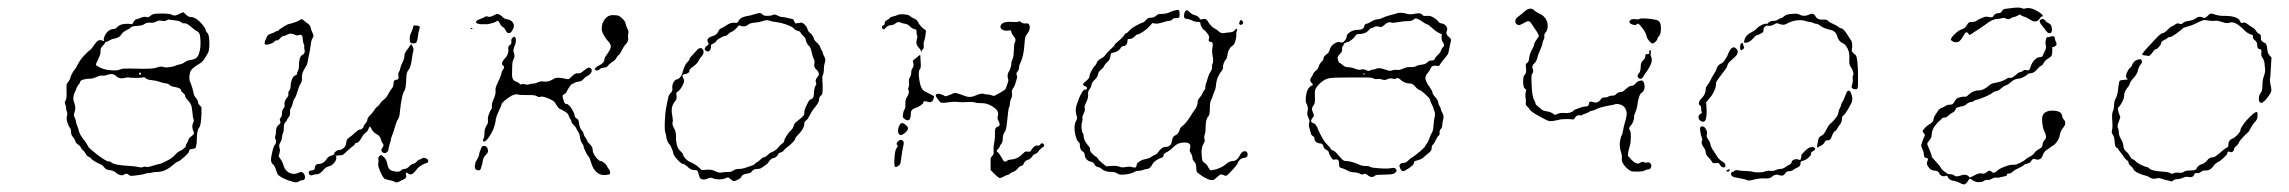

<svg xmlns="http://www.w3.org/2000/svg" viewBox="-20 -472 6057 508"><path d="M454 -435Q462 -439 464 -439.5Q466 -440 472 -433.5Q478 -427 485 -427Q492 -427 501 -421Q508 -416 515.5 -407Q523 -398 524 -393Q525 -388 529 -384.5Q533 -381 534 -361Q534 -344 532.5 -338Q531 -332 522 -318Q516 -308 507 -303Q486 -291 483 -281Q478 -263 485 -251Q489 -241 493 -222Q494 -218 499 -212Q504 -206 504 -201.5Q504 -197 509 -193L513 -188V-171Q512 -140 507 -134.5Q502 -129 501 -111Q501 -100 500.5 -95Q500 -90 499 -87Q499 -78 489 -78Q480 -78 480 -71Q480 -68 468.5 -57.5Q457 -47 452 -45Q446 -43 437 -35Q417 -17 395 -17Q387 -17 382.5 -15.5Q378 -14 372.5 -14Q367 -14 363 -12Q359 -10 333 -7Q324 -6 321 -9Q316 -15 308 -10Q304 -7 297.5 -9Q291 -11 288 -14Q281 -21 269 -22Q260 -23 255.5 -29.5Q251 -36 244 -38Q239 -40 230 -45.5Q221 -51 221 -53Q221 -54 215.5 -56.5Q210 -59 206.5 -65.5Q203 -72 199.5 -74.5Q196 -77 194 -81.5Q192 -86 186 -90Q180 -94 179 -99Q178 -104 173 -109.5Q168 -115 168 -122.5Q168 -130 165 -133.5Q162 -137 158.5 -147.5Q155 -158 157 -164.5Q159 -171 157 -176Q155 -181 155 -186Q155 -191 152.5 -196Q150 -201 153.5 -206Q157 -211 156 -230V-249L161 -256Q166 -263 166 -265Q166 -268 170 -276Q174 -284 176 -286Q179 -288 185.5 -301Q192 -314 203 -325.5Q214 -337 218 -339.5Q222 -342 229 -353Q236 -363 240.5 -365Q245 -367 253 -364Q255 -363 255.5 -363.5Q256 -364 255 -366Q253 -369 258 -379Q265 -393 278 -395Q286 -395 291 -401Q300 -410 320 -409L330 -408L334 -415Q338 -421 340.5 -421Q343 -421 352.5 -425Q362 -429 367.5 -427Q373 -425 378.5 -430.5Q384 -436 397 -436Q428 -437 435 -433Q442 -428 454 -435ZM302 -382Q296 -372 283 -370Q276 -369 269.5 -365Q263 -361 260.5 -361Q258 -361 258 -359Q258 -357 251.5 -350.5Q245 -344 246 -337Q247 -330 240 -316Q233 -302 234 -300Q235 -298 246.5 -292.5Q258 -287 275 -286Q292 -285 297 -288Q301 -290 308 -290.5Q315 -291 360 -290Q386 -290 394 -293Q406 -298 415 -294Q419 -293 429.5 -294.5Q440 -296 444 -298Q447 -300 455 -301.5Q463 -303 468 -307Q473 -311 478 -312Q494 -315 497 -317Q506 -322 509 -340Q511 -349 510.5 -363Q510 -377 508 -382Q506 -387 501 -389.5Q496 -392 488 -399Q472 -413 467 -410Q466 -409 460 -413Q454 -417 443.5 -418Q433 -419 429 -420Q425 -421 420.5 -418Q416 -415 408 -417Q400 -419 393.5 -415Q387 -411 378 -412Q369 -413 362.5 -408.5Q356 -404 343 -403.5Q330 -403 326.5 -399.5Q323 -396 314.5 -392Q306 -388 302 -382ZM353 -278Q352 -280 350 -280Q349 -280 348 -278Q347 -276 349 -275Q350 -273 352 -274.5Q354 -276 353 -278ZM287 -271Q282 -276 275 -276Q268 -276 262.5 -273.5Q257 -271 251.5 -272Q246 -273 236 -268.5Q226 -264 220 -264Q209 -264 200.5 -261.5Q192 -259 192 -255Q192 -253 187.5 -247.5Q183 -242 182.5 -239Q182 -236 178 -228Q171 -214 176 -201Q182 -187 177 -174Q174 -168 177.5 -161Q181 -154 181 -150.5Q181 -147 184 -140Q187 -133 189 -124.5Q191 -116 200.5 -104Q210 -92 212 -87Q214 -82 219.5 -77.5Q225 -73 237 -63Q261 -45 267 -45Q272 -45 275 -42Q283 -35 323 -33Q338 -32 346.5 -30Q355 -28 358.5 -30Q362 -32 366.5 -30.5Q371 -29 384.5 -33.5Q398 -38 401.5 -38Q405 -38 420.5 -46Q436 -54 443.5 -62.5Q451 -71 457 -73Q462 -75 467 -79.5Q472 -84 472 -87Q472 -90 475 -94Q478 -98 478.5 -102Q479 -106 486 -111Q492 -116 493 -118Q494 -120 492 -124Q486 -137 491 -147Q494 -153 492 -157Q490 -161 489 -176Q488 -185 487 -189.5Q486 -194 484 -197.5Q482 -201 477 -207Q470 -214 470 -218Q470 -222 464.5 -226Q459 -230 459 -233Q459 -239 442 -242Q433 -243 429 -247Q425 -251 418.5 -251.5Q412 -252 402.5 -255.5Q393 -259 381 -260Q369 -261 365.5 -265Q362 -269 358 -267Q355 -266 339 -266Q323 -266 321 -267Q319 -268 310 -266Q296 -262 287 -271Z M1004 -41Q1007 -27 1011 -23.5Q1015 -20 1027 -18Q1038 -17 1041.5 -21Q1045 -25 1050.5 -25Q1056 -25 1062.5 -31.5Q1069 -38 1074 -39Q1079 -40 1082.5 -44.5Q1086 -49 1089 -49.5Q1092 -50 1095 -52Q1100 -56 1107 -53Q1114 -50 1113 -45Q1112 -41 1109.5 -41Q1107 -41 1097.5 -36Q1088 -31 1082 -23Q1076 -15 1071 -12Q1066 -9 1061 -12Q1057 -16 1055 -15Q1053 -14 1054 -10Q1058 -1 1045 4Q1039 7 1034 9.5Q1029 12 1024 9Q1019 6 1007 4Q999 2 997 0.5Q995 -1 991 -8Q978 -33 981 -41Q982 -44 981 -49.5Q980 -55 983.5 -58.5Q987 -62 988 -62Q989 -62 995.5 -56.5Q1002 -51 1004 -41ZM1070 -318Q1067 -294 1061 -287Q1055 -281 1055 -265Q1054 -237 1050 -232Q1043 -223 1038 -176Q1037 -162 1033 -156.5Q1029 -151 1025.5 -138Q1022 -125 1018 -115Q1014 -105 1014 -102Q1014 -99 1012.5 -95.5Q1011 -92 1009 -83Q1008 -74 1005 -70.5Q1002 -67 997 -67Q991 -68 989.5 -72.5Q988 -77 992 -82Q997 -88 993 -92Q990 -95 987.5 -104Q985 -113 978 -116Q967 -122 963 -131Q960 -137 958.5 -137Q957 -137 955 -131Q953 -125 947 -120.5Q941 -116 937 -108Q929 -94 924 -94Q920 -94 919 -91Q918 -88 914.5 -86Q911 -84 899 -73Q891 -65 888 -63Q885 -61 879 -61L869 -60L870 -54Q870 -48 863.5 -40.5Q857 -33 850 -32Q843 -30 839 -26Q826 -10 818 -11Q812 -11 807.5 -9Q803 -7 800 -9Q796 -12 797 -16.5Q798 -21 804 -21Q813 -21 813 -28Q813 -32 815.5 -35Q818 -38 821 -38Q836 -38 844 -51Q849 -59 859 -61Q864 -62 864 -65Q864 -68 868.5 -71.5Q873 -75 877 -75Q882 -75 888 -79.5Q894 -84 895 -89Q896 -95 897 -99.5Q898 -104 904.5 -108.5Q911 -113 919.5 -121Q928 -129 931.5 -129Q935 -129 938.5 -132Q942 -135 942 -137Q942 -140 947 -145.5Q952 -151 952 -155.5Q952 -160 959.5 -167.5Q967 -175 970.5 -181Q974 -187 979 -190.5Q984 -194 986 -198.5Q988 -203 995 -208Q1002 -213 1007.5 -223.5Q1013 -234 1017 -238.5Q1021 -243 1021 -249Q1021 -261 1029 -261Q1036 -261 1034 -271Q1033 -278 1035.5 -281.5Q1038 -285 1039 -291Q1040 -297 1045 -307Q1050 -317 1050 -324Q1050 -331 1055.5 -338Q1061 -345 1064 -350Q1067 -355 1068 -355Q1069 -355 1072 -348.5Q1075 -342 1073.5 -337Q1072 -332 1070 -318ZM1089 -403Q1092 -402 1089.5 -395Q1087 -388 1086 -377.5Q1085 -367 1083 -363.5Q1081 -360 1082 -359L1075 -357Q1068 -357 1066 -359.5Q1064 -362 1064 -370Q1064 -378 1068.5 -387.5Q1073 -397 1073 -400Q1073 -403 1074.5 -404Q1076 -405 1081.5 -404.5Q1087 -404 1089 -403ZM773 -419Q779 -424 785 -417Q788 -414 794.5 -409.5Q801 -405 802 -399Q803 -393 806 -387Q812 -376 807 -371Q804 -368 802 -352.5Q800 -337 797.5 -326.5Q795 -316 794 -308.5Q793 -301 787 -292Q777 -277 779 -263Q779 -256 775 -250Q771 -244 767 -230Q763 -216 759.5 -211.5Q756 -207 754.5 -199Q753 -191 750 -187Q747 -183 747.5 -175Q748 -167 743.5 -161.5Q739 -156 739 -154Q739 -152 735 -148.5Q731 -145 731 -134.5Q731 -124 729 -120.5Q727 -117 726 -108Q725 -99 721 -94Q717 -88 720 -79Q722 -73 718 -62Q716 -59 721.5 -52Q727 -45 730.5 -33.5Q734 -22 742 -17Q756 -8 770 -15Q780 -20 785 -11Q788 -4 786.5 0.5Q785 5 779 5Q775 5 770 8.5Q765 12 755 9Q729 2 716 -9Q714 -11 710 -23Q706 -35 702.5 -37Q699 -39 697.5 -45Q696 -51 700 -68.5Q704 -86 708 -90Q713 -96 708 -106Q707 -108 708.5 -112.5Q710 -117 710 -123Q710 -137 719 -143Q723 -147 722 -150Q718 -157 723 -161Q726 -164 726 -172Q726 -180 730 -185Q734 -190 733 -194Q731 -203 739 -213Q744 -219 743 -223.5Q742 -228 745.5 -232.5Q749 -237 749 -245Q749 -253 752.5 -262Q756 -271 761 -272.5Q766 -274 766 -277.5Q766 -281 768.5 -285Q771 -289 771 -298Q771 -321 779 -326Q788 -330 786 -340Q784 -346 785 -348Q786 -350 783.5 -356Q781 -362 781 -369Q781 -376 778 -378.5Q775 -381 770 -379Q765 -377 758 -381Q749 -385 741 -381Q735 -377 731 -377Q727 -377 721 -370.5Q715 -364 712 -365Q709 -366 706 -362Q704 -359 695.5 -356Q687 -353 683 -354Q677 -356 684 -370Q687 -377 689 -379Q691 -381 697 -383Q706 -386 708.5 -388Q711 -390 714 -390Q717 -390 719 -394Q721 -395 724.5 -397.5Q728 -400 732 -402.5Q736 -405 740.5 -407Q745 -409 747 -409Q769 -415 773 -419Z M1252 -77Q1254 -83 1255.5 -84.5Q1257 -86 1260 -86Q1268 -86 1270.5 -77.5Q1273 -69 1267 -64Q1257 -54 1257 -44Q1257 -40 1255.5 -36.5Q1254 -33 1253 -28Q1251 -19 1242 -22Q1234 -25 1237 -37Q1238 -44 1240 -46Q1248 -59 1248 -65Q1248 -68 1252 -77ZM1335 -371Q1341 -378 1344 -372Q1347 -362 1341 -349Q1337 -340 1339 -334Q1344 -323 1338 -314Q1335 -308 1335 -288Q1334 -271 1336 -265Q1338 -259 1345 -256Q1350 -255 1354 -251Q1358 -247 1360.5 -249Q1363 -251 1369 -249Q1375 -247 1380.5 -249Q1386 -251 1391.5 -251Q1397 -251 1404 -254.5Q1411 -258 1420 -256Q1433 -255 1446 -264Q1451 -267 1461.5 -266Q1472 -265 1478 -263Q1483 -262 1485 -263Q1487 -264 1493 -270Q1502 -279 1508.5 -278Q1515 -277 1522 -283Q1533 -292 1537 -293Q1541 -294 1545 -289Q1546 -287 1545.5 -283.5Q1545 -280 1541.5 -276.5Q1538 -273 1534 -271Q1527 -267 1523 -262Q1519 -257 1511 -256Q1503 -255 1500.5 -253Q1498 -251 1494 -250Q1489 -248 1480 -231Q1478 -225 1473 -223Q1469 -221 1468.5 -218.5Q1468 -216 1471 -207Q1472 -203 1473 -201Q1474 -199 1475 -198Q1476 -197 1480 -197Q1486 -195 1493 -183.5Q1500 -172 1500 -168Q1500 -161 1508 -157Q1511 -155 1512 -146Q1514 -132 1520 -126Q1523 -124 1524 -118.5Q1525 -113 1529.5 -107Q1534 -101 1534 -99Q1534 -97 1541 -90Q1548 -83 1548 -76.5Q1548 -70 1552 -63Q1555 -57 1560.5 -51.5Q1566 -46 1569 -46Q1572 -46 1578 -41.5Q1584 -37 1586 -33Q1588 -27 1590.5 -25Q1593 -23 1594 -17.5Q1595 -12 1593 -11Q1591 -10 1581.5 -9Q1572 -8 1563 -13Q1549 -22 1543 -45Q1540 -55 1537 -58Q1534 -61 1529 -71.5Q1524 -82 1524 -85Q1524 -88 1520 -93Q1516 -98 1514 -112Q1513 -119 1509 -124.5Q1505 -130 1505 -132Q1505 -134 1498.5 -140.5Q1492 -147 1492 -150Q1492 -153 1489 -157Q1486 -161 1484.5 -166.5Q1483 -172 1473.5 -177.5Q1464 -183 1461 -184Q1458 -185 1451 -196Q1449 -200 1447.5 -201.5Q1446 -203 1443.5 -205Q1441 -207 1438.5 -208Q1436 -209 1430 -212Q1415 -218 1410 -216Q1405 -214 1400.5 -217.5Q1396 -221 1376 -220.5Q1356 -220 1350.5 -222Q1345 -224 1334 -219Q1325 -214 1316 -206.5Q1307 -199 1307 -196Q1307 -193 1300.5 -180Q1294 -167 1292 -157Q1289 -130 1272 -107Q1263 -94 1258 -99Q1257 -100 1259.5 -105.5Q1262 -111 1262 -120Q1261 -130 1268 -141Q1272 -146 1271 -154Q1270 -162 1274.5 -172.5Q1279 -183 1280.5 -184Q1282 -185 1281.5 -191.5Q1281 -198 1284 -205Q1293 -223 1291 -234Q1290 -239 1297.5 -254.5Q1305 -270 1306.5 -277.5Q1308 -285 1311 -288Q1316 -294 1312 -298Q1308 -301 1308 -303Q1308 -310 1319 -321Q1326 -330 1325 -342Q1324 -350 1328 -352Q1334 -355 1333 -362Q1332 -367 1335 -371ZM1227.5 -395Q1225 -395 1225 -396.5Q1225 -398 1227.5 -398Q1230 -398 1230 -396.5Q1230 -395 1227.5 -395ZM1589 -429Q1594 -432 1603 -432Q1612 -432 1618 -430Q1621 -428 1625 -424.5Q1629 -421 1632 -417Q1635 -413 1635 -410Q1635 -407 1639.5 -397.5Q1644 -388 1642.5 -384Q1641 -380 1642 -371.5Q1643 -363 1636.5 -356Q1630 -349 1625 -338.5Q1620 -328 1617 -326.5Q1614 -325 1611 -319Q1608 -313 1600 -308Q1592 -303 1588.5 -298Q1585 -293 1578 -293Q1571 -293 1567 -289Q1560 -283 1555 -287Q1552 -289 1555.5 -292.5Q1559 -296 1565 -299Q1579 -305 1579 -315Q1579 -318 1583 -324Q1595 -340 1596 -347.5Q1597 -355 1589 -363Q1583 -369 1577.5 -379Q1572 -389 1572 -395Q1572 -412 1581 -422Q1584 -426 1589 -429ZM1295 -435Q1302 -435 1310 -427Q1314 -422 1322 -421Q1335 -419 1339 -408Q1341 -402 1336.5 -393.5Q1332 -385 1329 -385Q1322 -382 1317 -393Q1315 -398 1310.5 -400.5Q1306 -403 1303 -409Q1298 -421 1293 -415Q1290 -413 1279.5 -410Q1269 -407 1264 -408Q1260 -408 1251 -408Q1244 -409 1241.5 -410.5Q1239 -412 1240 -415Q1240 -418 1250 -421.5Q1260 -425 1263 -427.5Q1266 -430 1271 -428Q1276 -426 1284.5 -430.5Q1293 -435 1295 -435Z M1982 -436Q1993 -440 1997 -434Q2000 -430 2010 -430Q2020 -430 2025 -432.5Q2030 -435 2037 -431Q2044 -427 2049.5 -427Q2055 -427 2064 -424.5Q2073 -422 2076 -422Q2079 -422 2081 -416Q2084 -410 2085.5 -410Q2087 -410 2098 -412Q2103 -413 2109 -407Q2115 -401 2116.5 -395Q2118 -389 2123 -385Q2125 -384 2127 -381.5Q2129 -379 2130.5 -376.5Q2132 -374 2133 -371.5Q2134 -369 2134 -368Q2134 -366 2141.5 -359Q2149 -352 2150.5 -346.5Q2152 -341 2154 -339Q2156 -337 2157 -332Q2158 -327 2161.5 -321Q2165 -315 2162.5 -306.5Q2160 -298 2160 -293Q2160 -279 2157 -273Q2155 -269 2156 -258Q2158 -223 2154 -221Q2147 -216 2147 -208Q2147 -200 2132 -183Q2128 -178 2122.5 -167Q2117 -156 2112.5 -153Q2108 -150 2108 -144Q2108 -133 2094 -118Q2084 -108 2084 -105Q2084 -102 2076.5 -94.5Q2069 -87 2062 -82Q2056 -78 2053.5 -74Q2051 -70 2045.5 -68.5Q2040 -67 2040 -66Q2039 -62 2034.5 -58Q2030 -54 2028 -54Q2021 -54 2014 -44Q2012 -39 2005 -35Q1999 -31 1995 -28Q1991 -25 1983 -25Q1973 -25 1968 -17Q1966 -14 1958 -13Q1943 -11 1941 -3Q1940 -1 1933 3Q1926 7 1922 7Q1918 7 1913 2Q1909 -2 1907 -2.5Q1905 -3 1896 1Q1890 3 1880 2.5Q1870 2 1865 -1Q1861 -3 1853.5 0Q1846 3 1843 3Q1833 3 1831 -3Q1830 -5 1828 -13Q1827 -17 1826 -19Q1825 -21 1823 -21.5Q1821 -22 1817 -22Q1807 -22 1798 -32Q1791 -38 1788 -38Q1783 -38 1772 -50Q1761 -62 1761 -68Q1761 -70 1759 -75Q1757 -80 1755 -84.5Q1753 -89 1751.5 -90Q1750 -91 1748 -94.5Q1746 -98 1744.5 -102.5Q1743 -107 1743 -109Q1743 -114 1741 -119Q1738 -125 1739 -150.5Q1740 -176 1743 -189Q1746 -202 1747.5 -211.5Q1749 -221 1754.5 -226Q1760 -231 1759 -238Q1758 -242 1759.5 -248Q1761 -254 1764.5 -258Q1768 -262 1771 -262Q1773 -262 1775 -263.5Q1777 -265 1779 -267Q1781 -269 1782.5 -272Q1784 -275 1785 -277Q1791 -300 1798 -307Q1804 -312 1804 -315Q1804 -318 1809.5 -323.5Q1815 -329 1820 -335Q1831 -349 1838 -343Q1841 -341 1841.5 -335Q1842 -329 1836.5 -323Q1831 -317 1828 -310.5Q1825 -304 1814.5 -296.5Q1804 -289 1804 -285Q1804 -278 1793 -276Q1787 -275 1786 -273.5Q1785 -272 1787 -267Q1790 -262 1790 -258Q1790 -253 1785 -244Q1780 -235 1775 -231Q1770 -228 1769.5 -226Q1769 -224 1770 -218Q1771 -209 1767 -205Q1753 -190 1759 -165Q1761 -153 1759.5 -147.5Q1758 -142 1763.5 -132.5Q1769 -123 1768.5 -112Q1768 -101 1770.5 -90Q1773 -79 1780 -72.5Q1787 -66 1787 -63Q1787 -62 1789 -58.5Q1791 -55 1794.5 -51.5Q1798 -48 1801 -46Q1807 -43 1815 -39Q1823 -35 1830 -28L1837 -22L1850 -23Q1863 -24 1872.5 -19Q1882 -14 1889 -15.5Q1896 -17 1906 -17Q1916 -17 1920.5 -21Q1925 -25 1934.5 -25Q1944 -25 1953.5 -28.5Q1963 -32 1968.5 -33.5Q1974 -35 1978 -39Q1982 -43 1983.5 -43Q1985 -43 1991.5 -49.5Q1998 -56 2001.5 -56Q2005 -56 2010 -61Q2015 -66 2019 -68Q2034 -74 2041 -84Q2045 -89 2050 -92.5Q2055 -96 2055 -99.5Q2055 -103 2061 -112.5Q2067 -122 2072.5 -127Q2078 -132 2080 -139Q2082 -146 2087.5 -150Q2093 -154 2101 -161Q2109 -168 2108 -173Q2107 -178 2113 -191Q2118 -202 2120.5 -205.5Q2123 -209 2127 -210Q2134 -211 2134 -232Q2135 -241 2138 -245.5Q2141 -250 2139 -254Q2136 -260 2142 -267Q2152 -277 2140 -288Q2133 -294 2134.5 -302Q2136 -310 2134 -314Q2130 -321 2126 -340Q2124 -347 2121 -350Q2114 -355 2111 -370Q2109 -374 2104 -378.5Q2099 -383 2098 -386Q2097 -389 2090.5 -390.5Q2084 -392 2081 -396Q2077 -401 2062 -406.5Q2047 -412 2031 -414Q2021 -415 2015 -417.5Q2009 -420 1999 -416.5Q1989 -413 1976.5 -412Q1964 -411 1960 -407Q1952 -400 1942 -403L1935 -405L1928 -397Q1920 -389 1916 -388Q1912 -387 1907 -382Q1902 -377 1899 -377Q1895 -377 1885.5 -371.5Q1876 -366 1875 -363Q1873 -359 1866.5 -356.5Q1860 -354 1861 -350Q1862 -347 1860 -342Q1858 -337 1854 -336Q1851 -335 1847 -338Q1843 -341 1845.5 -345.5Q1848 -350 1852 -352Q1857 -354 1853 -361Q1850 -366 1853.5 -370Q1857 -374 1864 -376Q1877 -379 1881 -390Q1883 -395 1889 -397.5Q1895 -400 1903.5 -406Q1912 -412 1922 -412Q1929 -411 1930.5 -412Q1932 -413 1934 -416Q1938 -426 1954 -429Q1963 -430 1982 -436Z M2357 -99Q2364 -105 2369 -99Q2372 -96 2371 -91Q2367 -75 2363 -43Q2362 -36 2356 -32.5Q2350 -29 2348 -31Q2345 -34 2347 -58Q2348 -74 2352 -79.5Q2356 -85 2355 -87Q2349 -92 2357 -99ZM2362 -144Q2367 -150 2377 -141Q2384 -135 2382 -130Q2380 -125 2374 -120Q2368 -115 2363.5 -115Q2359 -115 2358 -118Q2355 -123 2356.5 -131Q2358 -139 2362 -144ZM2407 -321Q2415 -329 2415 -325Q2415 -324 2416 -307.5Q2417 -291 2414 -289Q2409 -284 2412 -263Q2415 -242 2421 -235Q2424 -231 2437 -225Q2450 -219 2451 -217.5Q2452 -216 2450 -211Q2447 -198 2433 -203Q2423 -206 2423 -201Q2423 -198 2416.5 -193.5Q2410 -189 2404 -187Q2390 -183 2390 -173Q2390 -157 2384 -154Q2381 -153 2376 -155.5Q2371 -158 2369.5 -161Q2368 -164 2369.5 -172Q2371 -180 2374 -184Q2376 -187 2375.5 -197.5Q2375 -208 2379 -214Q2388 -227 2383 -235Q2382 -236 2384 -241.5Q2386 -247 2385 -254.5Q2384 -262 2387.5 -267.5Q2391 -273 2391 -280Q2391 -287 2394 -291Q2399 -298 2396 -307Q2394 -311 2398 -314Q2402 -317 2407 -321ZM2694 -410Q2703 -412 2704.5 -402Q2706 -392 2696 -380Q2692 -376 2691 -360Q2689 -323 2679 -304Q2676 -298 2676 -292.5Q2676 -287 2672 -282.5Q2668 -278 2670 -273.5Q2672 -269 2669.5 -261Q2667 -253 2665.5 -248Q2664 -243 2660 -237.5Q2656 -232 2657.5 -225.5Q2659 -219 2655.5 -211.5Q2652 -204 2652 -197.5Q2652 -191 2650 -189Q2648 -186 2644 -145Q2642 -127 2639 -124Q2633 -117 2633 -103Q2633 -96 2629 -91Q2625 -86 2625 -84Q2625 -82 2621 -78Q2614 -72 2620 -69Q2623 -67 2629 -57Q2634 -47 2637 -45Q2640 -43 2644.5 -46.5Q2649 -50 2656 -50Q2673 -51 2688 -67Q2692 -72 2699 -71Q2704 -70 2705.5 -71Q2707 -72 2710 -77Q2717 -88 2725 -87Q2730 -86 2732 -89Q2736 -96 2741 -91Q2746 -86 2737 -81Q2731 -77 2727.5 -71.5Q2724 -66 2719.5 -65Q2715 -64 2711 -58Q2707 -52 2702 -50Q2693 -48 2689 -40Q2686 -33 2682 -33Q2678 -33 2673 -26.5Q2668 -20 2661 -17.5Q2654 -15 2652 -12.5Q2650 -10 2645.5 -9Q2641 -8 2635 -4.5Q2629 -1 2625.5 -1Q2622 -1 2612 -11L2601 -22V-35Q2601 -49 2601 -52Q2601 -55 2605.5 -59.5Q2610 -64 2609 -71Q2608 -85 2611 -97Q2613 -108 2612.5 -119.5Q2612 -131 2615 -134Q2618 -137 2620.5 -137Q2623 -137 2624.5 -140.5Q2626 -144 2622 -151.5Q2618 -159 2620 -165Q2626 -181 2599 -194Q2590 -199 2577.5 -199Q2565 -199 2559 -201Q2553 -203 2539 -202Q2525 -201 2517 -202Q2504 -204 2479 -200Q2475 -200 2473 -200Q2471 -200 2469 -201Q2467 -202 2465.5 -204Q2464 -206 2461 -210Q2455 -218 2456 -221Q2460 -227 2474 -221L2482 -217L2493 -221Q2504 -226 2505 -226Q2510 -227 2533 -218Q2546 -213 2558 -218Q2576 -226 2582 -224Q2587 -222 2593 -222Q2599 -222 2604.5 -219.5Q2610 -217 2615 -220.5Q2620 -224 2621 -224Q2622 -224 2627.5 -227.5Q2633 -231 2637 -233.5Q2641 -236 2642.5 -241.5Q2644 -247 2646.5 -253Q2649 -259 2647 -264Q2644 -275 2649 -282Q2650 -283 2651.5 -286.5Q2653 -290 2654 -293.5Q2655 -297 2655.5 -300Q2656 -303 2656 -304Q2655 -307 2658.5 -314Q2662 -321 2662.5 -338.5Q2663 -356 2665 -360Q2670 -367 2662 -376Q2657 -382 2656 -387Q2655 -391 2654 -391.5Q2653 -392 2647 -391Q2636 -390 2630.5 -394.5Q2625 -399 2628 -405Q2633 -416 2658 -414Q2670 -413 2673.5 -414.5Q2677 -416 2677.5 -416Q2678 -416 2683 -412.5Q2688 -409 2694 -410ZM2387 -430Q2390 -427 2398.5 -423Q2407 -419 2409 -413.5Q2411 -408 2420 -399L2430 -391L2429 -381Q2428 -371 2425.5 -364.5Q2423 -358 2424 -351Q2425 -344 2421.5 -341.5Q2418 -339 2418 -334L2417 -336Q2416 -341 2410 -347Q2402 -355 2406 -369Q2408 -375 2406.5 -378Q2405 -381 2405 -388Q2405 -392 2404 -393Q2403 -394 2400 -395Q2395 -395 2388.5 -401.5Q2382 -408 2375 -409Q2368 -410 2364 -412Q2356 -416 2349 -410Q2345 -406 2337.5 -405.5Q2330 -405 2325 -400Q2317 -390 2314 -398Q2312 -403 2317 -405Q2321 -406 2321 -411Q2321 -416 2327 -419Q2333 -422 2334.5 -424.5Q2336 -427 2343 -428.5Q2350 -430 2355 -432.5Q2360 -435 2372 -434Q2384 -433 2387 -430Z M3260 -415Q3263 -423 3268 -415Q3270 -413 3268.5 -410Q3267 -407 3263 -406Q3260 -406 3259 -408.5Q3258 -411 3260 -415ZM3101 -435Q3101 -427 3099.5 -425.5Q3098 -424 3090 -424Q3084 -424 3081.5 -420.5Q3079 -417 3074 -417Q3069 -417 3055 -412.5Q3041 -408 3035 -410L3029 -411L3022 -403Q3016 -396 3005 -388.5Q2994 -381 2990 -381Q2987 -381 2982 -375.5Q2977 -370 2970 -369Q2965 -369 2964 -368Q2963 -367 2963 -363Q2963 -359 2961.5 -356Q2960 -353 2957.5 -351.5Q2955 -350 2952 -350Q2948 -350 2945 -345Q2940 -336 2927 -333Q2920 -332 2919.5 -330.5Q2919 -329 2917.5 -321Q2916 -313 2910 -308Q2904 -303 2901.5 -297.5Q2899 -292 2892.5 -287Q2886 -282 2885 -275Q2884 -268 2876.5 -261Q2869 -254 2868 -247.5Q2867 -241 2862.5 -235.5Q2858 -230 2859 -222Q2860 -214 2854 -201.5Q2848 -189 2850 -185.5Q2852 -182 2847.5 -172.5Q2843 -163 2844 -159Q2845 -155 2843 -149Q2841 -144 2841.5 -134.5Q2842 -125 2844 -121Q2847 -118 2847 -113Q2847 -101 2859 -87Q2865 -81 2864 -76.5Q2863 -72 2871 -64.5Q2879 -57 2880.5 -57Q2882 -57 2885 -52Q2888 -47 2898 -39L2907 -32L2921 -33Q2935 -34 2941.5 -31Q2948 -28 2958.5 -30Q2969 -32 2975 -30Q2981 -28 2984 -29Q2987 -30 2988 -38Q2989 -41 2995 -45Q3001 -49 3006 -50Q3022 -53 3026 -57Q3030 -60 3036 -62.5Q3042 -65 3044 -69Q3054 -83 3062 -83Q3075 -83 3079 -92Q3080 -97 3082 -104.5Q3084 -112 3090 -114Q3099 -118 3102 -131Q3104 -136 3110 -140Q3119 -147 3132 -168Q3136 -175 3140 -180Q3149 -191 3149 -204Q3149 -208 3154 -213.5Q3159 -219 3162 -226Q3165 -233 3167 -234Q3169 -235 3169 -240.5Q3169 -246 3171 -251Q3173 -256 3175.5 -265.5Q3178 -275 3183 -282.5Q3188 -290 3187 -294.5Q3186 -299 3188.5 -304Q3191 -309 3188.5 -323.5Q3186 -338 3188 -346Q3191 -361 3184 -361Q3180 -361 3178.5 -364Q3177 -367 3179 -371Q3181 -375 3174.5 -383.5Q3168 -392 3165 -393Q3163 -394 3159.5 -400Q3156 -406 3156 -411Q3156 -414 3149 -414Q3142 -414 3133.5 -418Q3125 -422 3120 -422Q3111 -422 3113 -434Q3115 -445 3121 -445Q3122 -445 3128.5 -439Q3135 -433 3141 -432Q3151 -429 3154 -423Q3156 -419 3160 -421Q3171 -425 3176 -415Q3184 -402 3193 -397Q3198 -395 3204.5 -389Q3211 -383 3219 -384.5Q3227 -386 3235 -386.5Q3243 -387 3247 -392Q3251 -397 3252.5 -396Q3254 -395 3252 -388.5Q3250 -382 3251 -380.5Q3252 -379 3249.5 -367Q3247 -355 3241 -351Q3229 -343 3227 -323Q3226 -317 3223 -314Q3220 -311 3217.5 -304Q3215 -297 3216 -294Q3217 -290 3209 -280Q3198 -264 3197 -244Q3197 -239 3193.5 -231Q3190 -223 3188.5 -217.5Q3187 -212 3184 -206.5Q3181 -201 3181 -184.5Q3181 -168 3177 -164Q3170 -157 3170 -137Q3170 -123 3167.5 -115.5Q3165 -108 3167 -103.5Q3169 -99 3165 -93Q3159 -83 3159 -69Q3159 -66 3160 -55Q3161 -47 3162 -45.5Q3163 -44 3167 -41Q3173 -38 3177 -29Q3181 -22 3183 -21.5Q3185 -21 3197 -24Q3214 -29 3224 -38Q3233 -46 3242 -46Q3253 -46 3261 -62Q3266 -72 3273.5 -72Q3281 -72 3281 -62Q3281 -55 3270 -54Q3263 -53 3259 -47.5Q3255 -42 3255 -41Q3255 -38 3241.5 -23Q3228 -8 3224 -7Q3222 -6 3217 -9Q3212 -11 3209.5 -10.5Q3207 -10 3201 -4Q3193 3 3191 4Q3181 7 3161 -6Q3149 -14 3147 -17Q3145 -20 3145 -29Q3145 -39 3140 -44Q3135 -49 3135 -54.5Q3135 -60 3131 -66Q3127 -72 3128 -76Q3130 -84 3129.5 -87Q3129 -90 3125 -93Q3119 -96 3107 -94.5Q3095 -93 3086 -84Q3077 -75 3070 -71Q3058 -66 3058 -59Q3058 -56 3054 -55Q3047 -53 3039.5 -48Q3032 -43 3030 -39Q3023 -25 3015 -25Q3011 -25 3004.5 -22.5Q2998 -20 2992.5 -20Q2987 -20 2983 -18Q2974 -12 2954 -10Q2941 -9 2936 -13Q2931 -17 2922 -17Q2905 -17 2896 -24Q2891 -29 2885 -30Q2879 -31 2876 -37Q2873 -43 2867 -44Q2860 -45 2855 -50.5Q2850 -56 2850 -62Q2850 -68 2845 -71Q2837 -75 2837 -90Q2837 -94 2833 -97Q2829 -100 2825 -116Q2820 -138 2827 -152Q2831 -159 2829.5 -162.5Q2828 -166 2826.5 -175.5Q2825 -185 2830.5 -200Q2836 -215 2838 -219Q2840 -223 2843.5 -229Q2847 -235 2851 -235Q2856 -235 2856 -238.5Q2856 -242 2851 -244Q2839 -247 2854 -258Q2863 -265 2863 -272Q2863 -276 2868.5 -286Q2874 -296 2877 -298Q2879 -299 2882 -306Q2885 -313 2893 -317Q2901 -321 2904.5 -326.5Q2908 -332 2918.5 -341.5Q2929 -351 2929 -353Q2929 -355 2940 -364Q2951 -373 2954 -378.5Q2957 -384 2959.5 -384Q2962 -384 2968 -391Q2974 -398 2988.5 -405.5Q3003 -413 3005 -413Q3007 -413 3012 -419Q3017 -425 3023 -425Q3034 -425 3041 -432Q3044 -435 3051 -435Q3067 -435 3078 -441Q3082 -443 3089 -444.5Q3096 -446 3096 -446Q3096 -446 3098.5 -445Q3101 -444 3101 -435Z M3674 -436Q3685 -441 3704 -435Q3714 -433 3725 -436Q3739 -439 3744 -432Q3746 -429 3755.5 -430Q3765 -431 3774 -425Q3783 -419 3785.5 -415Q3788 -411 3794 -410Q3802 -409 3806.5 -402.5Q3811 -396 3808 -390Q3804 -381 3815 -373Q3820 -369 3819 -365Q3818 -361 3815.5 -348Q3813 -335 3812 -331.5Q3811 -328 3805 -321Q3799 -314 3793 -306Q3789 -299 3787.5 -298Q3786 -297 3780 -298Q3769 -300 3765 -291Q3763 -285 3758 -279.5Q3753 -274 3752 -270Q3749 -259 3763 -241Q3770 -231 3770 -227.5Q3770 -224 3775 -218Q3786 -206 3786 -198Q3786 -195 3789 -191Q3792 -187 3792 -184Q3792 -181 3796.5 -173Q3801 -165 3798.5 -156Q3796 -147 3796 -141Q3796 -135 3792 -130.5Q3788 -126 3789 -121Q3790 -116 3786 -112.5Q3782 -109 3778 -100Q3774 -91 3771 -89Q3768 -87 3768 -80Q3768 -73 3760 -67Q3752 -61 3747 -56Q3742 -51 3731 -48Q3724 -46 3722.5 -45Q3721 -44 3721 -41Q3721 -36 3708.5 -27.5Q3696 -19 3692 -19Q3687 -19 3683 -31Q3682 -33 3683 -35Q3684 -37 3685.5 -38.5Q3687 -40 3689 -40.5Q3691 -41 3694 -41Q3700 -41 3705 -46.5Q3710 -52 3714 -54Q3719 -57 3728 -64Q3737 -71 3744 -77.5Q3751 -84 3751 -85.5Q3751 -87 3755 -92Q3759 -97 3762 -106Q3765 -115 3768.5 -120.5Q3772 -126 3773 -141Q3774 -156 3776 -163.5Q3778 -171 3775 -178.5Q3772 -186 3772 -187.5Q3772 -189 3768.5 -195.5Q3765 -202 3764 -206.5Q3763 -211 3760 -214Q3757 -217 3748.5 -225Q3740 -233 3735.5 -234Q3731 -235 3724.5 -243Q3718 -251 3711 -251Q3696 -251 3683 -263Q3679 -267 3674.5 -264.5Q3670 -262 3664 -264Q3658 -266 3651 -262.5Q3644 -259 3637 -261.5Q3630 -264 3624 -263Q3618 -262 3614 -264.5Q3610 -267 3598.5 -267Q3587 -267 3546 -267Q3505 -267 3497 -265Q3477 -261 3462 -239Q3458 -234 3459 -216.5Q3460 -199 3456 -194Q3448 -185 3454 -174Q3458 -166 3455 -163Q3443 -149 3455 -146Q3462 -145 3468 -128Q3473 -117 3476.5 -111Q3480 -105 3482.5 -100.5Q3485 -96 3493 -88Q3501 -80 3501 -78Q3501 -76 3506.5 -74Q3512 -72 3517 -66Q3522 -60 3524.5 -57.5Q3527 -55 3531 -50.5Q3535 -46 3541 -46Q3554 -46 3575 -37Q3582 -33 3592 -33Q3602 -33 3605.5 -30.5Q3609 -28 3626 -27Q3650 -25 3660 -27Q3669 -29 3672 -26Q3679 -20 3670 -14Q3666 -10 3644 -10Q3622 -10 3619 -8Q3610 1 3598 -9Q3593 -14 3588.5 -11.5Q3584 -9 3577.5 -12.5Q3571 -16 3562.5 -16Q3554 -16 3545.5 -20.5Q3537 -25 3531 -27Q3527 -28 3525.5 -29Q3524 -30 3523.5 -32Q3523 -34 3523 -39Q3523 -46 3520.5 -48.5Q3518 -51 3512 -50Q3508 -49 3506.5 -50Q3505 -51 3501 -57Q3496 -65 3496 -68.5Q3496 -72 3489.5 -75.5Q3483 -79 3482 -83Q3481 -93 3470 -93Q3466 -93 3462 -96.5Q3458 -100 3458 -104Q3458 -110 3452 -113Q3449 -115 3447.5 -122Q3446 -129 3444 -135Q3442 -141 3444 -147Q3446 -153 3442 -160.5Q3438 -168 3439 -174Q3443 -189 3436 -199Q3434 -203 3435 -216Q3438 -240 3450 -245Q3457 -247 3450 -253Q3444 -259 3449 -267Q3452 -270 3454 -275.5Q3456 -281 3461.5 -285Q3467 -289 3469 -296Q3471 -303 3476.5 -308.5Q3482 -314 3482 -318Q3482 -323 3492 -330Q3496 -333 3498 -340Q3502 -354 3517 -360Q3522 -362 3527 -360Q3532 -358 3537.5 -364Q3543 -370 3543 -375Q3543 -380 3549 -385Q3559 -393 3572 -393Q3587 -393 3589 -401Q3591 -409 3595 -409Q3598 -409 3603 -412Q3618 -421 3625 -421Q3631 -421 3637.5 -424.5Q3644 -428 3657 -431.5Q3670 -435 3674 -436ZM3740 -417Q3726 -426 3722 -422Q3717 -415 3700 -416Q3694 -416 3680 -413.5Q3666 -411 3662 -412Q3654 -416 3644 -407Q3637 -401 3634.5 -400.5Q3632 -400 3626 -402Q3620 -403 3616 -400.5Q3612 -398 3609.5 -398Q3607 -398 3603 -394Q3594 -382 3576 -382Q3568 -382 3566 -377Q3564 -373 3556.5 -367Q3549 -361 3546 -361Q3545 -361 3542.5 -360Q3540 -359 3538 -358Q3536 -357 3536 -356Q3536 -354 3533 -350Q3530 -346 3531 -341Q3532 -336 3525.5 -329.5Q3519 -323 3519 -319Q3519 -317 3520 -313.5Q3521 -310 3522.5 -307.5Q3524 -305 3525 -305Q3527 -305 3533 -299.5Q3539 -294 3547.5 -294Q3556 -294 3565.5 -290Q3575 -286 3581.5 -288Q3588 -290 3594.5 -286.5Q3601 -283 3605 -285.5Q3609 -288 3613 -288Q3617 -288 3621 -290Q3628 -294 3645 -288Q3658 -283 3663 -285.5Q3668 -288 3675.5 -287Q3683 -286 3692.5 -290.5Q3702 -295 3712 -294.5Q3722 -294 3727 -297Q3732 -300 3742 -301Q3752 -302 3756.5 -307Q3761 -312 3768 -312Q3775 -312 3776.5 -316.5Q3778 -321 3784.5 -327Q3791 -333 3793 -339Q3795 -345 3798 -347Q3804 -352 3797 -361Q3794 -366 3794 -374L3795 -381L3785 -386Q3776 -391 3768.5 -398.5Q3761 -406 3756 -407.5Q3751 -409 3740 -417ZM3588.5 -275Q3591 -275 3591 -276.5Q3591 -278 3589.5 -278Q3588 -278 3587 -276.5Q3586 -275 3588.5 -275Z M4344 -338Q4347 -341 4348 -337V-331Q4346 -328 4348 -323Q4354 -313 4345 -296Q4339 -285 4335.5 -281Q4332 -277 4329 -271Q4323 -259 4315 -266Q4310 -271 4316 -278Q4321 -283 4321 -295Q4321 -307 4326.5 -311.5Q4332 -316 4333 -322Q4333 -327 4334.5 -328Q4336 -329 4339.5 -329Q4343 -329 4343.5 -330Q4344 -331 4344 -333Q4343 -337 4344 -338ZM4318 -422Q4321 -424 4335.5 -423Q4350 -422 4359 -420Q4367 -419 4371 -413.5Q4375 -408 4374.5 -394.5Q4374 -381 4369.5 -376.5Q4365 -372 4365 -369Q4365 -366 4360 -361.5Q4355 -357 4352 -357Q4349 -357 4343.5 -363.5Q4338 -370 4337 -375Q4334 -389 4321 -403Q4316 -409 4314.5 -409.5Q4313 -410 4311 -408Q4308 -405 4303 -406Q4288 -410 4292 -417Q4296 -423 4308 -421Q4315 -420 4318 -422ZM4013 -441Q4028 -455 4039 -445Q4044 -440 4054 -435.5Q4064 -431 4069.5 -422.5Q4075 -414 4075 -403.5Q4075 -393 4070 -387Q4065 -381 4066 -376.5Q4067 -372 4064 -366.5Q4061 -361 4061 -357Q4061 -353 4053 -335Q4050 -329 4047.5 -319Q4045 -309 4040 -305Q4032 -297 4035 -291Q4039 -283 4033 -275Q4031 -273 4032.5 -245Q4034 -217 4038.5 -208.5Q4043 -200 4043 -197.5Q4043 -195 4049 -190.5Q4055 -186 4058.5 -182.5Q4062 -179 4072 -177.5Q4082 -176 4088 -172L4094 -168L4102 -171Q4109 -174 4121 -173Q4137 -172 4144 -180Q4146 -182 4152.5 -184Q4159 -186 4164 -188Q4169 -190 4173 -190Q4184 -190 4184 -197Q4184 -206 4196 -202Q4203 -199 4208.5 -202.5Q4214 -206 4216 -210Q4218 -214 4225 -214Q4232 -214 4235.5 -216.5Q4239 -219 4246 -219Q4253 -219 4255 -222Q4261 -229 4271 -229Q4274 -229 4282.5 -237Q4291 -245 4297 -245Q4303 -245 4310 -254Q4313 -257 4319 -258.5Q4325 -260 4327 -257Q4330 -255 4331 -247Q4332 -239 4330 -235Q4328 -229 4323.5 -226.5Q4319 -224 4316 -213Q4313 -202 4312 -193Q4311 -184 4307 -175Q4303 -166 4303.5 -164Q4304 -162 4303 -157Q4302 -152 4299.5 -147Q4297 -142 4295 -140Q4288 -134 4292 -128Q4295 -125 4295 -110.5Q4295 -96 4292.5 -87.5Q4290 -79 4288 -69L4287 -60L4296 -50Q4310 -35 4319 -41Q4324 -45 4329 -43Q4334 -41 4338 -42Q4344 -44 4347.5 -38.5Q4351 -33 4347 -27Q4346 -24 4341.5 -24Q4337 -24 4332 -21Q4327 -18 4311 -18Q4299 -18 4296 -19Q4293 -20 4288 -24Q4269 -40 4271 -54Q4272 -60 4270 -66Q4263 -85 4267 -102Q4269 -112 4271 -114.5Q4273 -117 4274 -125Q4276 -138 4282 -158Q4287 -176 4279 -187Q4275 -193 4266.5 -195.5Q4258 -198 4254.5 -196.5Q4251 -195 4239 -193Q4211 -188 4201 -182Q4195 -179 4192 -179Q4189 -179 4184.5 -176Q4180 -173 4173.5 -171Q4167 -169 4166 -167.5Q4165 -166 4159 -167Q4153 -168 4148 -162L4144 -156L4128 -157Q4111 -157 4104 -155Q4084 -150 4078 -152Q4073 -153 4051.5 -165Q4030 -177 4027.5 -182Q4025 -187 4020.5 -190.5Q4016 -194 4017 -199.5Q4018 -205 4016.5 -213.5Q4015 -222 4017 -228.5Q4019 -235 4017 -236Q4010 -238 4010 -256Q4010 -271 4014 -274Q4020 -279 4017 -297Q4016 -303 4020.5 -305.5Q4025 -308 4026 -318.5Q4027 -329 4033 -340Q4039 -351 4039 -354Q4039 -359 4051 -375Q4053 -379 4043 -393Q4039 -398 4035 -405Q4031 -412 4027 -415Q4023 -418 4011.5 -411Q4000 -404 3996 -406Q3987 -410 3990 -420Q3991 -424 3997.5 -428.5Q4004 -433 4013 -441Z M4550 -22Q4555 -25 4557 -23Q4557 -22 4555 -19Q4551 -17 4547 -19Q4547 -20 4550 -22ZM4767 -81Q4770 -83 4776 -83Q4782 -82 4782.5 -78.5Q4783 -75 4777 -72Q4771 -69 4772 -66Q4773 -62 4764 -54Q4757 -48 4751 -47Q4744 -45 4744 -43Q4745 -34 4738 -30Q4731 -27 4725.5 -23Q4720 -19 4713.5 -19Q4707 -19 4704 -14Q4699 -5 4690 -8Q4677 -13 4668 -4Q4663 1 4650 0Q4636 -1 4617 4Q4608 7 4602.5 4.5Q4597 2 4582 -0.5Q4567 -3 4563.5 -5.5Q4560 -8 4560 -12Q4560 -16 4563.5 -17Q4567 -18 4570 -20.5Q4573 -23 4578 -21.5Q4583 -20 4599.5 -19.5Q4616 -19 4619 -17Q4623 -16 4633.5 -16Q4644 -16 4649 -18Q4655 -21 4663.5 -20Q4672 -19 4678 -22Q4684 -25 4690.5 -25Q4697 -25 4704 -30Q4711 -35 4715 -36.5Q4719 -38 4720 -42Q4721 -48 4727.5 -50Q4734 -52 4741 -49Q4743 -48 4743.5 -49Q4744 -50 4745 -53Q4747 -59 4746 -60.5Q4745 -62 4754 -71Q4763 -80 4767 -81ZM4479 -135Q4480 -138 4485 -137.5Q4490 -137 4494 -129.5Q4498 -122 4496 -116.5Q4494 -111 4499 -104Q4504 -97 4505 -92Q4507 -81 4515 -71Q4517 -68 4522.5 -59Q4528 -50 4536.5 -45Q4545 -40 4545 -35Q4546 -29 4541 -29Q4534 -29 4530 -37Q4528 -40 4527 -40.5Q4526 -41 4520 -40.5Q4514 -40 4512.5 -40.5Q4511 -41 4509 -45Q4506 -50 4499.5 -56.5Q4493 -63 4493 -69Q4493 -75 4489 -80Q4480 -92 4483 -99Q4485 -102 4483 -106Q4476 -129 4479 -135ZM4868 -231Q4875 -236 4879 -221Q4883 -209 4879 -200.5Q4875 -192 4868 -180.5Q4861 -169 4858 -167Q4854 -165 4854 -161Q4854 -149 4847 -141Q4844 -137 4841 -131.5Q4838 -126 4835 -125Q4832 -124 4829 -117Q4826 -110 4825 -107.5Q4824 -105 4822 -103Q4820 -101 4819 -101Q4818 -101 4815 -101Q4809 -100 4807.5 -95.5Q4806 -91 4797 -86Q4788 -81 4788 -82Q4787 -82 4788 -87Q4789 -92 4790 -98Q4791 -104 4792 -106Q4793 -110 4799.5 -113Q4806 -116 4812 -128.5Q4818 -141 4822 -144Q4826 -147 4834.5 -156.5Q4843 -166 4844 -173.5Q4845 -181 4848 -186Q4851 -191 4851 -194Q4851 -197 4854.5 -202Q4858 -207 4862 -218Q4866 -229 4868 -231ZM4559 -342Q4567 -351 4574 -343Q4582 -335 4573 -324Q4565 -316 4558 -310Q4552 -305 4550.5 -299Q4549 -293 4545.5 -289Q4542 -285 4536 -276.5Q4530 -268 4525 -261.5Q4520 -255 4520 -250Q4521 -244 4515.5 -231.5Q4510 -219 4502 -211L4494 -201L4495 -190Q4497 -160 4491 -152Q4487 -148 4480.5 -151.5Q4474 -155 4474 -162Q4474 -168 4479 -170.5Q4484 -173 4482.5 -175.5Q4481 -178 4481 -185Q4481 -192 4478 -193Q4475 -194 4475 -199.5Q4475 -205 4483 -213Q4493 -223 4493 -236Q4493 -241 4497.5 -246.5Q4502 -252 4506 -260.5Q4510 -269 4515 -276.5Q4520 -284 4521 -288Q4524 -300 4534 -304Q4538 -305 4544.5 -314.5Q4551 -324 4553 -331Q4555 -336 4559 -342ZM4586 -356Q4592 -361 4592 -355Q4592 -352 4594 -348.5Q4596 -345 4592 -342Q4588 -339 4587 -339Q4584 -340 4584 -346.5Q4584 -353 4586 -356ZM4742 -433Q4754 -427 4768 -434Q4779 -439 4784 -428Q4789 -419 4804 -420Q4813 -421 4816.5 -417Q4820 -413 4830.5 -408.5Q4841 -404 4844.5 -400.5Q4848 -397 4852 -397Q4857 -397 4868 -380Q4874 -370 4877 -366Q4880 -363 4880.5 -354Q4881 -345 4879.5 -340Q4878 -335 4890 -326Q4893 -323 4894.5 -306.5Q4896 -290 4896 -274Q4896 -258 4896 -248Q4896 -240 4894 -237.5Q4892 -235 4887 -236Q4881 -237 4879.5 -240Q4878 -243 4881 -250Q4883 -258 4882 -264Q4881 -270 4883 -273Q4885 -276 4882.5 -283.5Q4880 -291 4876 -296Q4872 -301 4873 -317Q4874 -333 4868.5 -343.5Q4863 -354 4857 -357Q4851 -360 4849 -362Q4847 -364 4845.5 -366Q4844 -368 4842 -373Q4838 -390 4823 -393Q4805 -397 4796 -404Q4790 -409 4786 -409Q4782 -409 4777 -411.5Q4772 -414 4768 -414Q4764 -414 4755 -417Q4745 -420 4730.5 -417.5Q4716 -415 4707 -409Q4699 -404 4687 -409Q4681 -412 4677 -409Q4666 -402 4657 -404Q4654 -405 4650 -401.5Q4646 -398 4646 -393.5Q4646 -389 4645 -387.5Q4644 -386 4637.5 -382.5Q4631 -379 4628.5 -379Q4626 -379 4618 -370Q4608 -358 4597 -359Q4593 -359 4595 -364Q4598 -379 4613 -386Q4623 -391 4628 -396.5Q4633 -402 4641 -406Q4649 -410 4652.5 -409Q4656 -408 4658 -411Q4663 -417 4675 -417Q4680 -417 4685 -420.5Q4690 -424 4692.5 -424Q4695 -424 4700.5 -429Q4706 -434 4718 -435Q4730 -436 4732.5 -436Q4735 -436 4742 -433Z M5401 -374Q5407 -375 5408 -376Q5417 -378 5417 -369Q5417 -366 5420 -361Q5424 -352 5416 -349L5410 -347V-337Q5410 -328 5408 -324.5Q5406 -321 5397 -316Q5389 -310 5387 -305Q5385 -300 5380.5 -298Q5376 -296 5371 -290Q5362 -278 5351 -278Q5347 -278 5345 -276Q5344 -274 5339 -271Q5334 -268 5329 -266Q5324 -264 5322 -264Q5310 -264 5300 -254Q5293 -248 5287 -246Q5281 -244 5274.5 -238Q5268 -232 5262 -231Q5256 -230 5251 -226Q5247 -222 5230 -215Q5213 -208 5209 -208Q5207 -208 5204 -205.5Q5201 -203 5194.5 -202Q5188 -201 5182.5 -196Q5177 -191 5167 -190Q5159 -188 5157 -187Q5155 -186 5154 -182Q5152 -177 5146 -174Q5140 -171 5135 -166Q5130 -161 5125 -161Q5120 -161 5118 -158.5Q5116 -156 5106 -147Q5091 -131 5091 -115Q5091 -107 5082 -97Q5078 -93 5080 -88Q5091 -63 5091 -58Q5091 -56 5101.5 -45Q5112 -34 5114.5 -29Q5117 -24 5121 -21Q5125 -18 5129.5 -14.5Q5134 -11 5140 -11Q5146 -11 5150 -8Q5155 -3 5167.5 -7.5Q5180 -12 5187 -7L5192 -2L5204 -8Q5216 -15 5223 -13Q5230 -11 5236 -16Q5244 -24 5250 -17Q5255 -12 5263 -19Q5268 -25 5284 -31Q5300 -37 5306 -36Q5312 -35 5323.5 -40.5Q5335 -46 5339 -50Q5343 -54 5350.5 -57.5Q5358 -61 5361.5 -66Q5365 -71 5368.5 -73.5Q5372 -76 5378 -79.5Q5384 -83 5384 -88Q5384 -96 5391 -103Q5397 -110 5388 -127Q5385 -133 5383.5 -147Q5382 -161 5385 -167Q5392 -181 5415 -179Q5434 -178 5436 -166Q5437 -159 5441 -155Q5449 -146 5438 -133Q5432 -126 5430 -115Q5428 -104 5421.5 -96Q5415 -88 5414 -88Q5412 -88 5391 -72Q5387 -68 5385 -62Q5383 -54 5377 -51Q5371 -48 5365 -51Q5359 -54 5354 -46Q5352 -41 5344.5 -39.5Q5337 -38 5334.5 -35Q5332 -32 5321.5 -27.5Q5311 -23 5305 -17.5Q5299 -12 5295 -13L5290 -12Q5291 -10 5290 -8.5Q5289 -7 5286 -6Q5283 -5 5277 -4Q5266 -1 5261.5 -2Q5257 -3 5250 1Q5243 5 5238.5 4Q5234 3 5229.5 6.5Q5225 10 5215.5 10Q5206 10 5198.5 4.5Q5191 -1 5190 2Q5182 16 5176 16Q5173 16 5165.5 12Q5158 8 5152 7Q5137 5 5134 -3Q5132 -8 5130 -7Q5116 -2 5110 -15Q5108 -20 5098.5 -20.5Q5089 -21 5084 -28Q5076 -37 5079 -44Q5084 -54 5077 -54Q5070 -54 5070 -65Q5070 -70 5066 -78L5063 -87L5066 -97Q5070 -108 5072 -111.5Q5074 -115 5070.5 -119Q5067 -123 5067 -125Q5067 -127 5072.5 -133Q5078 -139 5083 -142Q5096 -149 5096 -157Q5096 -161 5100.5 -168Q5105 -175 5108.5 -180Q5112 -185 5118 -187Q5124 -189 5128 -192Q5132 -195 5139.5 -195Q5147 -195 5150 -201Q5153 -207 5156 -210Q5159 -213 5167 -215Q5175 -217 5178 -216Q5183 -215 5189 -222Q5201 -233 5217 -233Q5228 -233 5243 -246Q5249 -251 5255 -252Q5278 -256 5288 -263Q5293 -267 5298.5 -266Q5304 -265 5312.5 -273Q5321 -281 5324.5 -281Q5328 -281 5332 -284.5Q5336 -288 5341 -286.5Q5346 -285 5348.5 -287Q5351 -289 5354 -299Q5356 -305 5360 -310Q5364 -315 5368.5 -318Q5373 -321 5378 -321Q5384 -321 5385 -325Q5386 -329 5390.5 -337.5Q5395 -346 5393 -352Q5391 -358 5393 -366Q5394 -371 5395 -372.5Q5396 -374 5401 -374ZM5379 -420Q5386 -425 5392 -417Q5395 -413 5400.5 -410.5Q5406 -408 5408 -402Q5411 -388 5406 -385Q5399 -382 5393 -391Q5390 -396 5383 -404Q5373 -416 5379 -420ZM5297 -450Q5324 -454 5330 -450Q5335 -448 5340 -450Q5355 -454 5379 -437Q5389 -430 5382 -428Q5379 -427 5376 -422Q5373 -417 5367 -415.5Q5361 -414 5350.5 -420.5Q5340 -427 5338.5 -427Q5337 -427 5330 -430L5324 -434L5317 -430Q5311 -427 5308.5 -427Q5306 -427 5301 -424Q5294 -419 5287 -423Q5283 -426 5277 -424Q5271 -422 5265 -422Q5252 -422 5233 -407Q5218 -396 5197 -383L5191 -379L5188 -383Q5183 -391 5177 -381Q5167 -362 5160 -361Q5151 -358 5143 -365Q5138 -368 5151 -381Q5162 -392 5170.5 -394.5Q5179 -397 5183 -404Q5187 -411 5189.5 -412.5Q5192 -414 5198 -414Q5206 -414 5209.5 -417Q5213 -420 5217 -421.5Q5221 -423 5227.5 -426Q5234 -429 5242.5 -427Q5251 -425 5253 -428Q5258 -437 5267 -437Q5273 -437 5276 -441Q5278 -446 5281.5 -447.5Q5285 -449 5297 -450Z M5631 -312Q5645 -319 5647 -311Q5648 -307 5646 -304Q5638 -296 5636 -283Q5634 -275 5621 -261Q5616 -255 5614.5 -249.5Q5613 -244 5608 -239Q5600 -228 5600 -218Q5600 -211 5594 -200.5Q5588 -190 5586 -189Q5581 -187 5586 -173L5590 -162L5586 -150Q5581 -139 5583.5 -134Q5586 -129 5586 -121.5Q5586 -114 5592 -103.5Q5598 -93 5598 -87Q5598 -76 5608 -69Q5612 -65 5615.5 -58.5Q5619 -52 5622.5 -51Q5626 -50 5631 -45Q5634 -41 5645.5 -35.5Q5657 -30 5661 -30Q5663 -30 5667 -26Q5673 -20 5700 -18Q5718 -17 5722 -14Q5726 -11 5731 -13.5Q5736 -16 5745 -15Q5754 -14 5758 -17.5Q5762 -21 5775.5 -21Q5789 -21 5791 -25Q5796 -35 5804 -37Q5814 -40 5820 -48Q5826 -56 5836 -56Q5841 -56 5861 -74Q5870 -81 5873 -82Q5876 -83 5876 -90Q5876 -101 5886 -105Q5892 -107 5900 -115.5Q5908 -124 5908 -128Q5908 -132 5912 -137.5Q5916 -143 5918.5 -147Q5921 -151 5934 -164Q5951 -181 5953 -173Q5953 -171 5953 -168Q5954 -156 5945 -148Q5940 -143 5935 -133Q5930 -123 5928 -122Q5925 -120 5915 -109.5Q5905 -99 5904 -95Q5902 -90 5896.5 -85.5Q5891 -81 5891 -77.5Q5891 -74 5887.5 -71Q5884 -68 5881 -70Q5873 -73 5873 -66Q5873 -63 5863 -54Q5853 -45 5848 -43Q5842 -40 5838 -35Q5829 -20 5815 -21Q5808 -21 5803 -17Q5798 -13 5792.5 -14Q5787 -15 5786 -11Q5783 -1 5769 -4Q5763 -5 5755.5 -1.5Q5748 2 5741 2Q5734 2 5730 5.5Q5726 9 5723 7.5Q5720 6 5714 5Q5708 4 5700 1Q5692 -2 5686 0Q5676 3 5667 -3Q5661 -7 5654.5 -8Q5648 -9 5637.5 -14Q5627 -19 5624.5 -24.5Q5622 -30 5617 -33.5Q5612 -37 5612 -41Q5612 -45 5607.5 -48Q5603 -51 5600 -56Q5597 -61 5590.5 -69Q5584 -77 5584 -78.5Q5584 -80 5580 -81.5Q5576 -83 5575 -97Q5574 -111 5570 -116Q5566 -121 5568 -128Q5570 -135 5569 -148Q5567 -171 5570 -177Q5573 -182 5573.5 -193.5Q5574 -205 5577 -210Q5583 -219 5585 -243Q5587 -257 5588.5 -258.5Q5590 -260 5595 -260L5610 -262L5609 -263Q5601 -269 5610 -285Q5614 -292 5616.5 -293Q5619 -294 5622 -301.5Q5625 -309 5631 -312ZM5828 -436Q5832 -437 5842 -433Q5852 -430 5860 -430Q5900 -431 5907 -416Q5909 -410 5912 -411Q5918 -415 5927 -408Q5933 -403 5939.5 -399.5Q5946 -396 5949 -390.5Q5952 -385 5957.5 -382.5Q5963 -380 5962 -373.5Q5961 -367 5964.5 -363.5Q5968 -360 5973 -358Q5978 -356 5979 -340Q5980 -331 5985 -325L5990 -320L5989 -304Q5988 -289 5987.5 -277.5Q5987 -266 5986 -263.5Q5985 -261 5987 -250Q5990 -238 5989.5 -232.5Q5989 -227 5983 -219Q5970 -200 5963 -200Q5958 -200 5957 -206Q5955 -219 5962 -227Q5966 -232 5966 -246Q5966 -260 5970 -271Q5974 -282 5973 -289.5Q5972 -297 5971.5 -304.5Q5971 -312 5966.5 -318.5Q5962 -325 5963 -331Q5965 -342 5959 -342Q5952 -342 5952 -354Q5952 -361 5946 -365.5Q5940 -370 5941 -374.5Q5942 -379 5938 -380Q5927 -382 5913 -397Q5892 -417 5879 -412Q5873 -409 5860 -413.5Q5847 -418 5840.5 -417Q5834 -416 5824.5 -417.5Q5815 -419 5813 -419Q5807 -419 5788 -409Q5780 -405 5768.5 -402Q5757 -399 5755.5 -397Q5754 -395 5740 -384.5Q5726 -374 5721.5 -374Q5717 -374 5715 -371.5Q5713 -369 5706 -366Q5699 -363 5698 -358Q5697 -353 5692 -347.5Q5687 -342 5684 -342Q5681 -342 5674.5 -332.5Q5668 -323 5664 -324Q5660 -325 5654 -325.5Q5648 -326 5648 -328Q5647 -331 5673 -358Q5696 -384 5701 -384Q5707 -384 5721 -399Q5726 -403 5728 -403Q5730 -403 5735 -407Q5740 -412 5747 -409Q5752 -407 5755.5 -411Q5759 -415 5770 -416.5Q5781 -418 5789 -423Q5799 -431 5810 -425Q5814 -423 5820 -429Q5826 -435 5828 -436Z"/></svg>

Font: TT2020 Style D
Style: Italic
Weight: 400
Italic angle: -15°
Version: Version 0.2.000